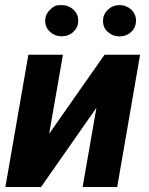

<svg xmlns="http://www.w3.org/2000/svg" viewBox="-20 -747 595 767"><path d="M391.6 -662.6C391.6 -644.5 398.4 -629.9 411.6 -618.7C424.8 -607.4 439.9 -601.6 456.5 -601.6C457.5 -601.6 458.5 -601.6 459.5 -601.6C477.5 -602.1 493.2 -608.4 505.4 -620.6C517.6 -632.8 523.4 -647.5 523.4 -665.5C522.9 -683.1 516.1 -697.8 503.4 -709.5C490.2 -720.7 475.6 -726.6 458.5 -726.6C457.5 -726.6 456.5 -726.6 455.6 -726.6C437 -726.1 421.9 -719.2 409.7 -707C397.5 -694.8 391.6 -681.2 391.6 -665C391.6 -664.1 391.6 -663.6 391.6 -662.6ZM160.6 -662.6C161.1 -644.5 168 -629.9 181.2 -618.7C194.3 -607.4 209 -602.1 225.1 -602.1C226.1 -602.1 227.1 -602.1 228 -602.1C246.6 -602.5 262.2 -608.9 274.4 -621.1C286.6 -632.8 292.5 -647 292.5 -663.1C292.5 -664.1 292.5 -664.6 292.5 -665.5C292.5 -682.6 286.1 -696.8 272.9 -709C259.8 -720.7 244.6 -726.6 227.5 -726.6C226.6 -726.6 221.2 -726.6 211.4 -726.1C201.7 -725.6 190.9 -719.2 178.7 -707C166.5 -694.8 160.6 -681.2 160.6 -665C160.6 -664.1 160.6 -663.6 160.6 -662.6ZM176.3 -212.4 231.4 -528.3H93.3L1.5 0H144L365.2 -316.4L310.1 0H448.2L539.6 -528.3H397.5Z"/></svg>

Font: Roboto
Style: Bold Italic
Weight: 700
Italic angle: -12°
Designer: Google
Version: Version 2.137; 2017